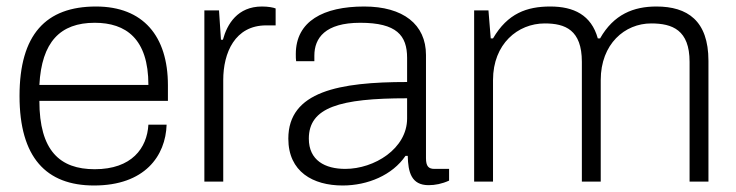

<svg xmlns="http://www.w3.org/2000/svg" viewBox="-20 -558 2263 590"><path d="M269 12C425 12 489 -79 492 -175H436C432 -103 385 -38 271 -38C164 -38 101 -95 101 -248H496V-296C496 -447 420 -538 275 -538C121 -538 40 -452 40 -263C40 -74 122 12 269 12ZM101 -297C108 -429 165 -488 271 -488C367 -488 436 -439 436 -297Z M608 0H666V-312C666 -396 702 -480 798 -480H827V-532C820 -535 804 -538 785 -538C710 -538 678 -484 665 -436H659L653 -526H608Z M1033 12C1110 12 1186 -20 1226 -79H1233C1234 -29 1244 11 1297 11C1317 11 1338 7 1360 -3V-39H1315C1297 -39 1289 -47 1289 -72V-389C1289 -483 1219 -538 1099 -538C974 -538 889 -493 889 -392C889 -383 889 -376 890 -370H946V-387C946 -441 979 -488 1087 -488C1199 -488 1231 -449 1231 -380V-306C1022 -306 866 -277 866 -132C866 -30 942 12 1033 12ZM1041 -39C979 -39 929 -65 929 -132C929 -228 1024 -256 1231 -256V-194C1231 -101 1130 -39 1041 -39Z M1437 0H1495V-312C1495 -423 1571 -486 1654 -486C1717 -486 1768 -466 1768 -368V0H1826V-312C1826 -423 1900 -486 1981 -486C2046 -486 2099 -466 2099 -368V0H2157V-371C2157 -495 2092 -538 1997 -538C1927 -538 1866 -514 1824 -440H1817C1797 -512 1743 -538 1671 -538C1599 -538 1540 -517 1495 -440H1488L1481 -526H1437Z"/></svg>

Font: Archivo ExtraLight
Style: Regular
Weight: 200
Designer: Hector Gatti
Foundry: Omnibus-Type
Version: Version 2.001